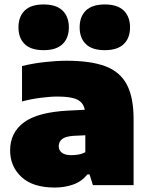

<svg xmlns="http://www.w3.org/2000/svg" viewBox="-20 -832 670 863"><path d="M226 11Q127.5 11 76.5 -36.5Q25.5 -84 25.5 -155.5Q25.5 -236 87.8 -282Q150 -328 288 -335L361 -338.5Q355 -370.5 327.5 -384.2Q300 -398 239 -398Q205 -398 161.2 -392.2Q117.5 -386.5 79 -376V-535Q126.5 -547 180.8 -553Q235 -559 280 -559Q386.5 -559 452.8 -534.5Q519 -510 549.8 -452.5Q580.5 -395 580.5 -296V0H397.5L382.5 -48H373Q347 -16 308.8 -2.5Q270.5 11 226 11ZM244 -175Q244 -156.5 258.2 -145.5Q272.5 -134.5 301 -134.5Q315.5 -134.5 332 -137.2Q348.5 -140 363.5 -148V-224L311 -221.5Q274.5 -219 259.2 -207Q244 -195 244 -175ZM451 -606.5Q394 -606.5 366 -633.8Q338 -661 338 -709Q338 -757 366 -784.5Q394 -812 451 -812Q508 -812 536.2 -784.5Q564.5 -757 564.5 -709Q564.5 -661 536.2 -633.8Q508 -606.5 451 -606.5ZM176 -606.5Q119 -606.5 91 -633.8Q63 -661 63 -709Q63 -757 91 -784.5Q119 -812 176 -812Q233 -812 261.2 -784.5Q289.5 -757 289.5 -709Q289.5 -661 261.2 -633.8Q233 -606.5 176 -606.5Z"/></svg>

Font: Encode Sans SemiExpanded SemiExpanded Black
Style: Regular
Weight: 900
Width: 6
Designer: Multiple Designers
Foundry: Impallari Type
Version: Version 3.000; ttfautohint (v1.8.3) -l 8 -r 50 -G 200 -x 14 